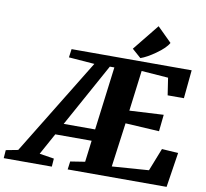

<svg xmlns="http://www.w3.org/2000/svg" viewBox="-180 -1094 1293 1204"><g transform="rotate(10 466.5 -491.5)"><path d="M377.4 -680.7 213.4 -693.4 220.7 -747.1H985.4L967.8 -566.4H864.3L847.7 -675.8L677.2 -688.5L644.5 -430.2L861.3 -441.9L850.1 -335.4L634.8 -347.7L596.7 -66.4L830.6 -83.5L887.7 -228.5L991.7 -221.7L957.5 0H327.6L334.5 -51.8L427.2 -66.4L444.3 -203.1H212.9L137.7 -66.4L230.5 -51.8L226.6 0H-79.6L-75.7 -51.8L1 -66.4ZM453.6 -276.9 504.9 -680.7H476.1L253.4 -276.9ZM598.6 -816.4 733.4 -983.4 824.7 -893.1Q807.1 -859.4 748 -817.9Q696.3 -781.2 655.3 -766.6Z"/></g></svg>

Font: Merriweather
Style: Heavy Italic
Weight: 900
Italic angle: -7°
Designer: Eben Sorkin
Foundry: Eben Sorkin
Version: Version 1.001